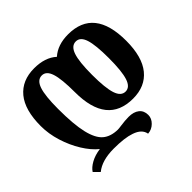

<svg xmlns="http://www.w3.org/2000/svg" viewBox="-185 -748 1173 1173"><g transform="rotate(-45 402.0 -161.5)"><path d="M396 160Q345 142 251 142Q149 142 94 187L59 152Q74 128 108.5 109Q143 90 189 84Q147 50 111.5 -7.5Q76 -65 54.5 -134Q33 -203 33 -270Q33 -409 91 -479Q149 -549 254 -549Q348 -549 402 -500Q457 -549 547 -549Q771 -549 771 -270Q771 -131 713.5 -60.5Q656 10 551 10Q327 10 327 -270Q327 -383 310.5 -434Q294 -485 256 -485Q217 -485 199.5 -434Q182 -383 182 -270Q182 -135 200 -59.5Q218 16 254 46.5Q290 77 351 78Q360 78 380 75Q422 69 452 69Q496 69 521 89Q546 109 546 146Q546 176 521.5 200Q497 224 464 226Q456 180 396 160ZM621 -270Q621 -383 604.5 -434Q588 -485 550 -485Q511 -485 493.5 -434Q476 -383 476 -270Q476 -157 493 -105Q510 -53 549 -53Q587 -53 604 -105Q621 -157 621 -270Z"/></g></svg>

Font: Noto Serif Georgian Bold Cond
Style: Regular
Weight: 700
Width: 3
Designer: Monotype Design team
Foundry: Monotype Imaging Inc.
Version: Version 1.000